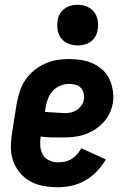

<svg xmlns="http://www.w3.org/2000/svg" viewBox="-20 -775 540 803"><path d="M222 8Q191 8 161 2.5Q131 -3 106 -17Q81 -31 62.5 -53.5Q44 -76 34.5 -103.5Q25 -131 25.5 -162Q26 -193 31 -223L50 -343Q55 -368 63 -393Q71 -418 86 -440.5Q101 -463 122.5 -480.5Q144 -498 168.5 -509Q193 -520 218 -524Q243 -528 268 -528Q295 -528 320.5 -524Q346 -520 368.5 -509.5Q391 -499 409.5 -482.5Q428 -466 438 -443.5Q448 -421 452 -395.5Q456 -370 452 -344Q448 -321 437.5 -299.5Q427 -278 410 -260.5Q393 -243 372.5 -230.5Q352 -218 329 -211Q306 -204 284 -202Q262 -200 239 -200Q217 -200 194.5 -200.5Q172 -201 150 -204Q147 -184 148.5 -164.5Q150 -145 158.5 -129Q167 -113 185 -104.5Q203 -96 223 -96Q237 -96 251.5 -99Q266 -102 279 -110Q292 -118 302.5 -130Q313 -142 320 -155L423 -108Q407 -82 385.5 -59Q364 -36 337 -20.5Q310 -5 280.5 1.5Q251 8 222 8ZM252 -302Q265 -302 278 -305Q291 -308 302 -315.5Q313 -323 321 -334.5Q329 -346 331 -359Q333 -373 329.5 -386Q326 -399 317.5 -408Q309 -417 296 -420.5Q283 -424 269 -424Q251 -424 233 -417Q215 -410 201.5 -395.5Q188 -381 181 -363Q174 -345 171 -327L168 -307Q178 -306 188.5 -305.5Q199 -305 209.5 -304.5Q220 -304 230.5 -303Q241 -302 252 -302ZM305 -585Q285 -585 266 -592.5Q247 -600 235.5 -615Q224 -630 221 -650Q218 -670 221 -691Q223 -705 231 -718Q239 -731 251 -739.5Q263 -748 277 -751.5Q291 -755 305 -755Q325 -755 343.5 -747.5Q362 -740 373.5 -725Q385 -710 388.5 -690Q392 -670 388 -649Q386 -635 378.5 -622Q371 -609 359 -600.5Q347 -592 333 -588.5Q319 -585 305 -585Z"/></svg>

Font: Iosevka Curly Extrabold
Style: Italic
Weight: 800
Italic angle: -9°
Monospace: yes
Designer: Belleve Invis
Foundry: Belleve Invis
Version: Version 22.1.2; ttfautohint (v1.8.4)